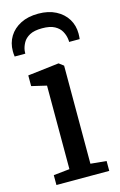

<svg xmlns="http://www.w3.org/2000/svg" viewBox="-129 -879 582 932"><g transform="rotate(-15 162.0 -413.0)"><path d="M33.7 0V-49.6L114.5 -58.1V-477.9L39.4 -495.6V-549.3L194.7 -567.6H196.7L219.7 -550.1V-57.2L299.1 -49.6V0ZM163 -826.4Q214 -826.4 250.9 -807.3Q287.9 -788.2 307.8 -755.7Q327.7 -723.2 327.7 -682.2Q327.7 -676.2 327.2 -668.6Q326.7 -660.9 326 -655H272.9Q273 -657.9 272.9 -662.3Q272.7 -666.6 271.7 -671.9Q269 -690.8 258.6 -709.5Q248.2 -728.2 225.5 -740.6Q202.7 -753 163 -753Q123.1 -753 100.3 -740.6Q77.6 -728.1 67.2 -709.4Q56.8 -690.6 53.8 -671.8Q53.3 -666.6 53 -662.3Q52.8 -657.9 52.8 -655H-0.7Q-1.9 -660.9 -2.3 -668.6Q-2.7 -676.2 -2.7 -682.4Q-2.7 -723.3 17.1 -755.8Q36.9 -788.2 74.1 -807.3Q111.2 -826.4 163 -826.4Z"/></g></svg>

Font: Merriweather Light
Style: Regular
Weight: 300
Designer: Eben Sorkin
Foundry: Eben Sorkin
Version: Version 2.100